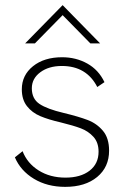

<svg xmlns="http://www.w3.org/2000/svg" viewBox="-20 -722 503 748"><path d="M38 -109 68 -133Q86 -86 130.5 -58Q175 -30 235 -30Q294 -30 329 -57Q364 -84 364 -131Q364 -167 344 -189Q324 -211 295 -222Q266 -233 217 -245Q169 -256 137 -269.5Q105 -283 85 -308.5Q65 -334 65 -374Q65 -429 108.5 -464Q152 -499 222 -499Q276 -499 320 -474.5Q364 -450 387 -402L359 -383Q317 -465 221 -465Q170 -465 137 -440.5Q104 -416 104 -378Q104 -337 134 -317Q164 -297 228 -282Q286 -268 321.5 -254.5Q357 -241 381 -212.5Q405 -184 405 -135Q405 -71 358.5 -32.5Q312 6 234 6Q164 6 112 -25.5Q60 -57 38 -109ZM224 -702 370 -553H332L224 -663L116 -553H78Z"/></svg>

Font: Hanken Grotesk ExtraLight
Style: Regular
Weight: 200
Designer: Alfredo Marco Pradil
Foundry: Hanken Design Co.
Version: Version 3.014